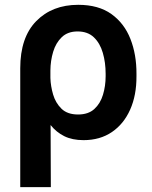

<svg xmlns="http://www.w3.org/2000/svg" viewBox="-20 -566 625 789"><path d="M63.2 203.1V-285.5Q63.2 -412.3 128.9 -479.2Q194.6 -546.2 301.5 -546.2Q384.9 -546.2 437.9 -508.2Q490.8 -470.2 516 -405.9Q541.2 -341.6 540.8 -262.8V-252.8Q541.2 -174.7 514.9 -115.6Q488.6 -56.5 439.8 -23.3Q391 9.9 323.2 9.9Q277 9.9 244.1 -6.4Q211.3 -22.7 187.9 -52.2L188.9 203.1ZM187.1 -245.4Q188.2 -212 198.3 -177.4Q208.5 -142.8 232.8 -119.1Q257.1 -95.5 300.8 -95.5Q343 -95.5 367.7 -118.1Q392.4 -140.6 403.2 -176.7Q414.1 -212.7 414.1 -252.8V-262.8Q414.1 -309.3 402.5 -348.9Q391 -388.5 365.8 -412.6Q340.6 -436.8 298.7 -436.8Q258.5 -436.8 234 -413.4Q209.5 -389.9 198.5 -353.3Q187.5 -316.8 187.1 -276.6Z"/></svg>

Font: Inter UI Semi Bold
Style: Regular
Weight: 600
Designer: Rasmus Andersson
Foundry: rsms
Version: 3.2;8d6f07862